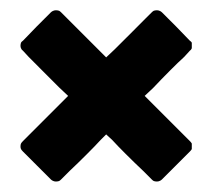

<svg xmlns="http://www.w3.org/2000/svg" viewBox="-20 -551 395 370"><path d="M258.8 -366.2Q258.8 -366.2 275.4 -381.8Q291 -398.4 308.6 -416Q323.2 -430.7 335 -441.4Q345.7 -453.1 345.7 -453.1Q345.7 -453.1 345.7 -453.1Q345.7 -453.1 345.7 -453.1Q348.6 -455.1 349.6 -458Q349.6 -460 349.6 -462.9Q349.6 -465.8 349.6 -468.8Q348.6 -470.7 345.7 -472.7Q345.7 -472.7 319.3 -500Q292 -527.3 292 -527.3Q292 -527.3 292 -527.3Q292 -527.3 292 -527.3Q290 -529.3 287.1 -530.3Q285.2 -531.2 282.2 -531.2Q279.3 -531.2 276.4 -530.3Q274.4 -529.3 272.5 -527.3Q272.5 -527.3 260.7 -515.6Q250 -504.9 235.4 -490.2Q217.8 -472.7 201.2 -456.1Q184.6 -440.4 184.6 -440.4Q184.6 -440.4 173.8 -451.2Q163.1 -461.9 148.4 -476.6Q130.9 -494.1 114.3 -510.7Q97.7 -527.3 97.7 -527.3Q97.7 -527.3 97.7 -527.3Q97.7 -527.3 97.7 -527.3Q95.7 -529.3 93.8 -530.3Q90.8 -531.2 87.9 -531.2Q85 -531.2 83 -530.3Q80.1 -529.3 78.1 -527.3Q78.1 -527.3 50.8 -500Q24.4 -472.7 24.4 -472.7Q24.4 -472.7 24.4 -472.7Q24.4 -472.7 24.4 -472.7Q21.5 -470.7 20.5 -468.8Q19.5 -465.8 19.5 -462.9Q19.5 -460 20.5 -458Q21.5 -455.1 24.4 -453.1Q24.4 -453.1 35.2 -441.4Q45.9 -430.7 60.5 -416Q78.1 -398.4 94.7 -381.8Q111.3 -366.2 111.3 -366.2Q111.3 -366.2 99.6 -354.5Q88.9 -343.8 74.2 -329.1Q56.6 -311.5 40 -294.9Q24.4 -279.3 24.4 -279.3Q24.4 -279.3 24.4 -279.3Q24.4 -279.3 24.4 -279.3Q21.5 -276.4 20.5 -274.4Q19.5 -272.5 19.5 -268.6Q19.5 -265.6 20.5 -263.7Q21.5 -261.7 24.4 -258.8Q24.4 -258.8 50.8 -232.4Q78.1 -205.1 78.1 -205.1Q78.1 -205.1 78.1 -205.1Q78.1 -205.1 78.1 -205.1Q80.1 -203.1 83 -202.1Q85 -201.2 87.9 -201.2Q90.8 -201.2 93.8 -202.1Q95.7 -203.1 97.7 -205.1Q97.7 -205.1 114.3 -221.7Q130.9 -237.3 148.4 -254.9Q163.1 -269.5 173.8 -281.2Q184.6 -292 184.6 -292Q184.6 -292 196.3 -281.2Q207 -269.5 221.7 -254.9Q239.3 -237.3 255.9 -221.7Q272.5 -205.1 272.5 -205.1Q272.5 -205.1 272.5 -205.1Q272.5 -205.1 272.5 -205.1Q274.4 -203.1 276.4 -202.1Q279.3 -201.2 282.2 -201.2Q285.2 -201.2 287.1 -202.1Q290 -203.1 292 -205.1Q292 -205.1 319.3 -232.4Q345.7 -258.8 345.7 -258.8Q345.7 -258.8 345.7 -258.8Q345.7 -258.8 345.7 -258.8Q348.6 -261.7 349.6 -263.7Q349.6 -265.6 349.6 -268.6Q349.6 -272.5 349.6 -274.4Q348.6 -276.4 345.7 -279.3Q345.7 -279.3 335 -290Q323.2 -301.8 308.6 -316.4Q291 -334 275.4 -349.6Q258.8 -366.2 258.8 -366.2Z"/></svg>

Font: Franchise Goodkids
Style: Regular
Weight: 500
Designer: ""
Version: ""